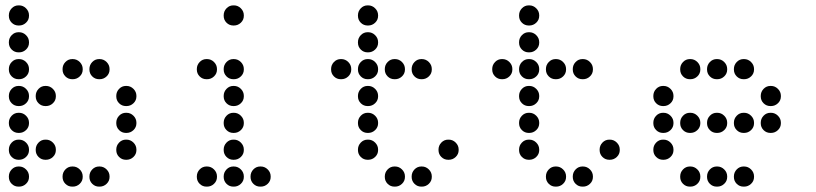

<svg xmlns="http://www.w3.org/2000/svg" viewBox="-20 -708 3040 715"><path d="M49 -688Q34 -688 23.5 -677Q13 -666 13 -651V-649Q13 -634 23.5 -623.5Q34 -613 49 -613H51Q66 -613 77 -623.5Q88 -634 88 -649V-651Q88 -666 77 -677Q66 -688 51 -688ZM49 -588Q34 -588 23.5 -577Q13 -566 13 -551V-549Q13 -534 23.5 -523.5Q34 -513 49 -513H51Q66 -513 77 -523.5Q88 -534 88 -549V-551Q88 -566 77 -577Q66 -588 51 -588ZM49 -488Q34 -488 23.5 -477Q13 -466 13 -451V-449Q13 -434 23.5 -423.5Q34 -413 49 -413H51Q66 -413 77 -423.5Q88 -434 88 -449V-451Q88 -466 77 -477Q66 -488 51 -488ZM249 -488Q234 -488 223.5 -477Q213 -466 213 -451V-449Q213 -434 223.5 -423.5Q234 -413 249 -413H251Q266 -413 277 -423.5Q288 -434 288 -449V-451Q288 -466 277 -477Q266 -488 251 -488ZM349 -488Q334 -488 323.5 -477Q313 -466 313 -451V-449Q313 -434 323.5 -423.5Q334 -413 349 -413H351Q366 -413 377 -423.5Q388 -434 388 -449V-451Q388 -466 377 -477Q366 -488 351 -488ZM49 -388Q34 -388 23.5 -377Q13 -366 13 -351V-349Q13 -334 23.5 -323.5Q34 -313 49 -313H51Q66 -313 77 -323.5Q88 -334 88 -349V-351Q88 -366 77 -377Q66 -388 51 -388ZM149 -388Q134 -388 123.5 -377Q113 -366 113 -351V-349Q113 -334 123.5 -323.5Q134 -313 149 -313H151Q166 -313 177 -323.5Q188 -334 188 -349V-351Q188 -366 177 -377Q166 -388 151 -388ZM449 -388Q434 -388 423.5 -377Q413 -366 413 -351V-349Q413 -334 423.5 -323.5Q434 -313 449 -313H451Q466 -313 477 -323.5Q488 -334 488 -349V-351Q488 -366 477 -377Q466 -388 451 -388ZM49 -288Q34 -288 23.5 -277Q13 -266 13 -251V-249Q13 -234 23.5 -223.5Q34 -213 49 -213H51Q66 -213 77 -223.5Q88 -234 88 -249V-251Q88 -266 77 -277Q66 -288 51 -288ZM449 -288Q434 -288 423.5 -277Q413 -266 413 -251V-249Q413 -234 423.5 -223.5Q434 -213 449 -213H451Q466 -213 477 -223.5Q488 -234 488 -249V-251Q488 -266 477 -277Q466 -288 451 -288ZM49 -188Q34 -188 23.5 -177Q13 -166 13 -151V-149Q13 -134 23.5 -123.5Q34 -113 49 -113H51Q66 -113 77 -123.5Q88 -134 88 -149V-151Q88 -166 77 -177Q66 -188 51 -188ZM149 -188Q134 -188 123.5 -177Q113 -166 113 -151V-149Q113 -134 123.5 -123.5Q134 -113 149 -113H151Q166 -113 177 -123.5Q188 -134 188 -149V-151Q188 -166 177 -177Q166 -188 151 -188ZM449 -188Q434 -188 423.5 -177Q413 -166 413 -151V-149Q413 -134 423.5 -123.5Q434 -113 449 -113H451Q466 -113 477 -123.5Q488 -134 488 -149V-151Q488 -166 477 -177Q466 -188 451 -188ZM49 -88Q34 -88 23.5 -77Q13 -66 13 -51V-49Q13 -34 23.5 -23.5Q34 -13 49 -13H51Q66 -13 77 -23.5Q88 -34 88 -49V-51Q88 -66 77 -77Q66 -88 51 -88ZM249 -88Q234 -88 223.5 -77Q213 -66 213 -51V-49Q213 -34 223.5 -23.5Q234 -13 249 -13H251Q266 -13 277 -23.5Q288 -34 288 -49V-51Q288 -66 277 -77Q266 -88 251 -88ZM349 -88Q334 -88 323.5 -77Q313 -66 313 -51V-49Q313 -34 323.5 -23.5Q334 -13 349 -13H351Q366 -13 377 -23.5Q388 -34 388 -49V-51Q388 -66 377 -77Q366 -88 351 -88Z M849 -688Q834 -688 823.5 -677Q813 -666 813 -651V-649Q813 -634 823.5 -623.5Q834 -613 849 -613H851Q866 -613 877 -623.5Q888 -634 888 -649V-651Q888 -666 877 -677Q866 -688 851 -688ZM749 -488Q734 -488 723.5 -477Q713 -466 713 -451V-449Q713 -434 723.5 -423.5Q734 -413 749 -413H751Q766 -413 777 -423.5Q788 -434 788 -449V-451Q788 -466 777 -477Q766 -488 751 -488ZM849 -488Q834 -488 823.5 -477Q813 -466 813 -451V-449Q813 -434 823.5 -423.5Q834 -413 849 -413H851Q866 -413 877 -423.5Q888 -434 888 -449V-451Q888 -466 877 -477Q866 -488 851 -488ZM849 -388Q834 -388 823.5 -377Q813 -366 813 -351V-349Q813 -334 823.5 -323.5Q834 -313 849 -313H851Q866 -313 877 -323.5Q888 -334 888 -349V-351Q888 -366 877 -377Q866 -388 851 -388ZM849 -288Q834 -288 823.5 -277Q813 -266 813 -251V-249Q813 -234 823.5 -223.5Q834 -213 849 -213H851Q866 -213 877 -223.5Q888 -234 888 -249V-251Q888 -266 877 -277Q866 -288 851 -288ZM849 -188Q834 -188 823.5 -177Q813 -166 813 -151V-149Q813 -134 823.5 -123.5Q834 -113 849 -113H851Q866 -113 877 -123.5Q888 -134 888 -149V-151Q888 -166 877 -177Q866 -188 851 -188ZM749 -88Q734 -88 723.5 -77Q713 -66 713 -51V-49Q713 -34 723.5 -23.5Q734 -13 749 -13H751Q766 -13 777 -23.5Q788 -34 788 -49V-51Q788 -66 777 -77Q766 -88 751 -88ZM849 -88Q834 -88 823.5 -77Q813 -66 813 -51V-49Q813 -34 823.5 -23.5Q834 -13 849 -13H851Q866 -13 877 -23.5Q888 -34 888 -49V-51Q888 -66 877 -77Q866 -88 851 -88ZM949 -88Q934 -88 923.5 -77Q913 -66 913 -51V-49Q913 -34 923.5 -23.5Q934 -13 949 -13H951Q966 -13 977 -23.5Q988 -34 988 -49V-51Q988 -66 977 -77Q966 -88 951 -88Z M1349 -688Q1334 -688 1323.5 -677Q1313 -666 1313 -651V-649Q1313 -634 1323.5 -623.5Q1334 -613 1349 -613H1351Q1366 -613 1377 -623.5Q1388 -634 1388 -649V-651Q1388 -666 1377 -677Q1366 -688 1351 -688ZM1349 -588Q1334 -588 1323.5 -577Q1313 -566 1313 -551V-549Q1313 -534 1323.5 -523.5Q1334 -513 1349 -513H1351Q1366 -513 1377 -523.5Q1388 -534 1388 -549V-551Q1388 -566 1377 -577Q1366 -588 1351 -588ZM1249 -488Q1234 -488 1223.5 -477Q1213 -466 1213 -451V-449Q1213 -434 1223.5 -423.5Q1234 -413 1249 -413H1251Q1266 -413 1277 -423.5Q1288 -434 1288 -449V-451Q1288 -466 1277 -477Q1266 -488 1251 -488ZM1349 -488Q1334 -488 1323.5 -477Q1313 -466 1313 -451V-449Q1313 -434 1323.5 -423.5Q1334 -413 1349 -413H1351Q1366 -413 1377 -423.5Q1388 -434 1388 -449V-451Q1388 -466 1377 -477Q1366 -488 1351 -488ZM1449 -488Q1434 -488 1423.5 -477Q1413 -466 1413 -451V-449Q1413 -434 1423.5 -423.5Q1434 -413 1449 -413H1451Q1466 -413 1477 -423.5Q1488 -434 1488 -449V-451Q1488 -466 1477 -477Q1466 -488 1451 -488ZM1549 -488Q1534 -488 1523.5 -477Q1513 -466 1513 -451V-449Q1513 -434 1523.5 -423.5Q1534 -413 1549 -413H1551Q1566 -413 1577 -423.5Q1588 -434 1588 -449V-451Q1588 -466 1577 -477Q1566 -488 1551 -488ZM1349 -388Q1334 -388 1323.5 -377Q1313 -366 1313 -351V-349Q1313 -334 1323.5 -323.5Q1334 -313 1349 -313H1351Q1366 -313 1377 -323.5Q1388 -334 1388 -349V-351Q1388 -366 1377 -377Q1366 -388 1351 -388ZM1349 -288Q1334 -288 1323.5 -277Q1313 -266 1313 -251V-249Q1313 -234 1323.5 -223.5Q1334 -213 1349 -213H1351Q1366 -213 1377 -223.5Q1388 -234 1388 -249V-251Q1388 -266 1377 -277Q1366 -288 1351 -288ZM1349 -188Q1334 -188 1323.5 -177Q1313 -166 1313 -151V-149Q1313 -134 1323.5 -123.5Q1334 -113 1349 -113H1351Q1366 -113 1377 -123.5Q1388 -134 1388 -149V-151Q1388 -166 1377 -177Q1366 -188 1351 -188ZM1649 -188Q1634 -188 1623.5 -177Q1613 -166 1613 -151V-149Q1613 -134 1623.5 -123.5Q1634 -113 1649 -113H1651Q1666 -113 1677 -123.5Q1688 -134 1688 -149V-151Q1688 -166 1677 -177Q1666 -188 1651 -188ZM1449 -88Q1434 -88 1423.5 -77Q1413 -66 1413 -51V-49Q1413 -34 1423.5 -23.5Q1434 -13 1449 -13H1451Q1466 -13 1477 -23.5Q1488 -34 1488 -49V-51Q1488 -66 1477 -77Q1466 -88 1451 -88ZM1549 -88Q1534 -88 1523.5 -77Q1513 -66 1513 -51V-49Q1513 -34 1523.5 -23.5Q1534 -13 1549 -13H1551Q1566 -13 1577 -23.5Q1588 -34 1588 -49V-51Q1588 -66 1577 -77Q1566 -88 1551 -88Z M1949 -688Q1934 -688 1923.5 -677Q1913 -666 1913 -651V-649Q1913 -634 1923.5 -623.5Q1934 -613 1949 -613H1951Q1966 -613 1977 -623.5Q1988 -634 1988 -649V-651Q1988 -666 1977 -677Q1966 -688 1951 -688ZM1949 -588Q1934 -588 1923.5 -577Q1913 -566 1913 -551V-549Q1913 -534 1923.5 -523.5Q1934 -513 1949 -513H1951Q1966 -513 1977 -523.5Q1988 -534 1988 -549V-551Q1988 -566 1977 -577Q1966 -588 1951 -588ZM1849 -488Q1834 -488 1823.5 -477Q1813 -466 1813 -451V-449Q1813 -434 1823.5 -423.5Q1834 -413 1849 -413H1851Q1866 -413 1877 -423.5Q1888 -434 1888 -449V-451Q1888 -466 1877 -477Q1866 -488 1851 -488ZM1949 -488Q1934 -488 1923.5 -477Q1913 -466 1913 -451V-449Q1913 -434 1923.5 -423.5Q1934 -413 1949 -413H1951Q1966 -413 1977 -423.5Q1988 -434 1988 -449V-451Q1988 -466 1977 -477Q1966 -488 1951 -488ZM2049 -488Q2034 -488 2023.5 -477Q2013 -466 2013 -451V-449Q2013 -434 2023.5 -423.5Q2034 -413 2049 -413H2051Q2066 -413 2077 -423.5Q2088 -434 2088 -449V-451Q2088 -466 2077 -477Q2066 -488 2051 -488ZM2149 -488Q2134 -488 2123.5 -477Q2113 -466 2113 -451V-449Q2113 -434 2123.5 -423.5Q2134 -413 2149 -413H2151Q2166 -413 2177 -423.5Q2188 -434 2188 -449V-451Q2188 -466 2177 -477Q2166 -488 2151 -488ZM1949 -388Q1934 -388 1923.5 -377Q1913 -366 1913 -351V-349Q1913 -334 1923.5 -323.5Q1934 -313 1949 -313H1951Q1966 -313 1977 -323.5Q1988 -334 1988 -349V-351Q1988 -366 1977 -377Q1966 -388 1951 -388ZM1949 -288Q1934 -288 1923.5 -277Q1913 -266 1913 -251V-249Q1913 -234 1923.5 -223.5Q1934 -213 1949 -213H1951Q1966 -213 1977 -223.5Q1988 -234 1988 -249V-251Q1988 -266 1977 -277Q1966 -288 1951 -288ZM1949 -188Q1934 -188 1923.5 -177Q1913 -166 1913 -151V-149Q1913 -134 1923.5 -123.5Q1934 -113 1949 -113H1951Q1966 -113 1977 -123.5Q1988 -134 1988 -149V-151Q1988 -166 1977 -177Q1966 -188 1951 -188ZM2249 -188Q2234 -188 2223.5 -177Q2213 -166 2213 -151V-149Q2213 -134 2223.5 -123.5Q2234 -113 2249 -113H2251Q2266 -113 2277 -123.5Q2288 -134 2288 -149V-151Q2288 -166 2277 -177Q2266 -188 2251 -188ZM2049 -88Q2034 -88 2023.5 -77Q2013 -66 2013 -51V-49Q2013 -34 2023.5 -23.5Q2034 -13 2049 -13H2051Q2066 -13 2077 -23.5Q2088 -34 2088 -49V-51Q2088 -66 2077 -77Q2066 -88 2051 -88ZM2149 -88Q2134 -88 2123.5 -77Q2113 -66 2113 -51V-49Q2113 -34 2123.5 -23.5Q2134 -13 2149 -13H2151Q2166 -13 2177 -23.5Q2188 -34 2188 -49V-51Q2188 -66 2177 -77Q2166 -88 2151 -88Z M2549 -488Q2534 -488 2523.5 -477Q2513 -466 2513 -451V-449Q2513 -434 2523.5 -423.5Q2534 -413 2549 -413H2551Q2566 -413 2577 -423.5Q2588 -434 2588 -449V-451Q2588 -466 2577 -477Q2566 -488 2551 -488ZM2649 -488Q2634 -488 2623.5 -477Q2613 -466 2613 -451V-449Q2613 -434 2623.5 -423.5Q2634 -413 2649 -413H2651Q2666 -413 2677 -423.5Q2688 -434 2688 -449V-451Q2688 -466 2677 -477Q2666 -488 2651 -488ZM2749 -488Q2734 -488 2723.5 -477Q2713 -466 2713 -451V-449Q2713 -434 2723.5 -423.5Q2734 -413 2749 -413H2751Q2766 -413 2777 -423.5Q2788 -434 2788 -449V-451Q2788 -466 2777 -477Q2766 -488 2751 -488ZM2449 -388Q2434 -388 2423.5 -377Q2413 -366 2413 -351V-349Q2413 -334 2423.5 -323.5Q2434 -313 2449 -313H2451Q2466 -313 2477 -323.5Q2488 -334 2488 -349V-351Q2488 -366 2477 -377Q2466 -388 2451 -388ZM2849 -388Q2834 -388 2823.5 -377Q2813 -366 2813 -351V-349Q2813 -334 2823.5 -323.5Q2834 -313 2849 -313H2851Q2866 -313 2877 -323.5Q2888 -334 2888 -349V-351Q2888 -366 2877 -377Q2866 -388 2851 -388ZM2449 -288Q2434 -288 2423.5 -277Q2413 -266 2413 -251V-249Q2413 -234 2423.5 -223.5Q2434 -213 2449 -213H2451Q2466 -213 2477 -223.5Q2488 -234 2488 -249V-251Q2488 -266 2477 -277Q2466 -288 2451 -288ZM2549 -288Q2534 -288 2523.5 -277Q2513 -266 2513 -251V-249Q2513 -234 2523.5 -223.5Q2534 -213 2549 -213H2551Q2566 -213 2577 -223.5Q2588 -234 2588 -249V-251Q2588 -266 2577 -277Q2566 -288 2551 -288ZM2649 -288Q2634 -288 2623.5 -277Q2613 -266 2613 -251V-249Q2613 -234 2623.5 -223.5Q2634 -213 2649 -213H2651Q2666 -213 2677 -223.5Q2688 -234 2688 -249V-251Q2688 -266 2677 -277Q2666 -288 2651 -288ZM2749 -288Q2734 -288 2723.5 -277Q2713 -266 2713 -251V-249Q2713 -234 2723.5 -223.5Q2734 -213 2749 -213H2751Q2766 -213 2777 -223.5Q2788 -234 2788 -249V-251Q2788 -266 2777 -277Q2766 -288 2751 -288ZM2849 -288Q2834 -288 2823.5 -277Q2813 -266 2813 -251V-249Q2813 -234 2823.5 -223.5Q2834 -213 2849 -213H2851Q2866 -213 2877 -223.5Q2888 -234 2888 -249V-251Q2888 -266 2877 -277Q2866 -288 2851 -288ZM2449 -188Q2434 -188 2423.5 -177Q2413 -166 2413 -151V-149Q2413 -134 2423.5 -123.5Q2434 -113 2449 -113H2451Q2466 -113 2477 -123.5Q2488 -134 2488 -149V-151Q2488 -166 2477 -177Q2466 -188 2451 -188ZM2549 -88Q2534 -88 2523.5 -77Q2513 -66 2513 -51V-49Q2513 -34 2523.5 -23.5Q2534 -13 2549 -13H2551Q2566 -13 2577 -23.5Q2588 -34 2588 -49V-51Q2588 -66 2577 -77Q2566 -88 2551 -88ZM2649 -88Q2634 -88 2623.5 -77Q2613 -66 2613 -51V-49Q2613 -34 2623.5 -23.5Q2634 -13 2649 -13H2651Q2666 -13 2677 -23.5Q2688 -34 2688 -49V-51Q2688 -66 2677 -77Q2666 -88 2651 -88ZM2749 -88Q2734 -88 2723.5 -77Q2713 -66 2713 -51V-49Q2713 -34 2723.5 -23.5Q2734 -13 2749 -13H2751Q2766 -13 2777 -23.5Q2788 -34 2788 -49V-51Q2788 -66 2777 -77Q2766 -88 2751 -88Z"/></svg>

Font: Doto Rounded
Style: Bold
Weight: 700
Monospace: yes
Version: Version 1.000